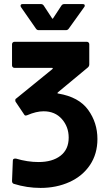

<svg xmlns="http://www.w3.org/2000/svg" viewBox="-20 -719 537 942"><path d="M264 -266Q262 -264 262 -263Q262 -262 262.5 -261Q263 -260 266 -260Q367 -243 412.5 -180Q458 -117 458 -37Q458 36 421.5 90.5Q385 145 321 174Q257 203 179 203Q112 203 48 183Q39 180 39 169L43 69Q43 63 46.5 61Q50 59 54 59Q56 59 58 59Q115 76 169 76Q237 76 277 45Q317 14 317 -44Q317 -97 283.5 -135Q250 -173 194 -173Q158 -173 114 -154Q108 -152 107 -152Q101 -152 98 -158L57 -219Q55 -222 55 -227Q55 -234 60 -236L237 -380Q239 -382 239 -383Q239 -384 238.5 -385Q238 -386 235 -386H51Q46 -386 42.5 -389.5Q39 -393 39 -398V-502Q39 -507 42.5 -510.5Q46 -514 51 -514H406Q411 -514 414.5 -510.5Q418 -507 418 -502V-403Q418 -394 411 -388ZM83 -684Q81 -687 81 -691Q81 -699 91 -699H181Q190 -699 195 -691L235 -630Q237 -627 238 -627Q240 -627 241 -630L281 -691Q286 -699 295 -699H385Q393 -699 394.5 -696Q396 -693 396 -691Q396 -688 393 -684L317 -578Q312 -571 303 -571H170Q161 -571 156 -579Z"/></svg>

Font: LinhAnh
Style: Bold
Weight: 700
Designer: Jeremy Tribby
Foundry: Tribby Type
Version: Version 1.408